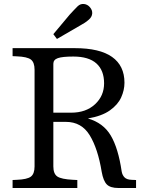

<svg xmlns="http://www.w3.org/2000/svg" viewBox="-20 -941 728 961"><path d="M43 0V-40L64 -41Q116 -43 134.5 -57Q153 -71 153 -108V-592Q153 -629 134.5 -643Q116 -657 64 -659L43 -660V-700H354Q479 -700 541 -656Q603 -612 603 -527Q603 -490 586.5 -453.5Q570 -417 530 -388.5Q490 -360 420 -348Q497 -326 534.5 -262.5Q572 -199 589 -83Q592 -65 603 -53.5Q614 -42 638 -41L661 -40V0H573Q532 0 514.5 -18Q497 -36 489 -81Q470 -197 429 -264Q388 -331 310 -331H247V-108Q247 -71 267 -57.5Q287 -44 346 -41L367 -40V0ZM247 -377H336Q410 -377 455.5 -419Q501 -461 501 -524Q501 -589 462.5 -623.5Q424 -658 347 -658Q292 -658 269.5 -650Q247 -642 247 -622ZM265 -746 247 -770 329 -868Q340 -880 349.5 -890Q359 -900 369 -910Q383 -923 400.5 -921Q418 -919 430 -905Q443 -890 441.5 -873Q440 -856 425 -843Q414 -833 402.5 -826Q391 -819 377 -811Z"/></svg>

Font: Hedvig Letters Serif 12pt
Style: Regular
Weight: 400
Designer: Alexander Örn & Tor Weibull
Foundry: Kanon Foundry
Version: Version 1.000; ttfautohint (v1.8.4.7-5d5b)